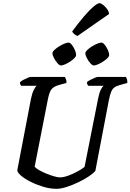

<svg xmlns="http://www.w3.org/2000/svg" viewBox="-20 -1188 821 1208"><path d="M336 0Q295 0 252 -13Q209 -26 171.5 -45Q134 -64 111 -84Q88 -104 89 -118L175 -567Q182 -601 192.5 -622Q203 -643 211 -648H113Q111 -651 108 -656.5Q105 -662 106 -671Q113 -678 127 -685.5Q141 -693 154.5 -698.5Q168 -704 174 -704H388Q391 -700 395 -690Q399 -680 398 -666L350 -653Q319 -644 305 -627.5Q291 -611 282 -567L198 -139Q205 -130 224.5 -118.5Q244 -107 269.5 -96.5Q295 -86 319 -79Q343 -72 358 -72Q380 -72 411 -83.5Q442 -95 470 -110.5Q498 -126 512 -138L597 -566Q604 -603 614 -623Q624 -643 632 -648H535Q533 -650 530 -656.5Q527 -663 527 -671Q534 -678 548.5 -685.5Q563 -693 576.5 -698.5Q590 -704 595 -704H772Q775 -700 778.5 -690Q782 -680 781 -666L734 -653Q713 -647 700.5 -638.5Q688 -630 680 -611.5Q672 -593 665 -558L580 -113Q569 -99 540.5 -79.5Q512 -60 474.5 -42Q437 -24 400 -12Q363 0 336 0ZM571 -776Q561 -776 548.5 -790Q536 -804 526.5 -822.5Q517 -841 517 -853Q517 -862 529 -873.5Q541 -885 558.5 -896Q576 -907 592.5 -913.5Q609 -920 618 -920Q628 -920 639.5 -905.5Q651 -891 659 -872.5Q667 -854 667 -842Q667 -833 656 -822Q645 -811 628.5 -800.5Q612 -790 596 -783Q580 -776 571 -776ZM363 -776Q354 -776 341.5 -790.5Q329 -805 319.5 -823Q310 -841 310 -853Q310 -862 322 -873.5Q334 -885 351.5 -896Q369 -907 385.5 -913.5Q402 -920 411 -920Q421 -920 432 -906Q443 -892 451 -873.5Q459 -855 459 -842Q459 -833 448 -822Q437 -811 421 -800.5Q405 -790 389 -783Q373 -776 363 -776ZM468 -962Q456 -965 446.5 -974Q437 -983 434 -990Q472 -1042 506.5 -1082.5Q541 -1123 567.5 -1145.5Q594 -1168 605 -1168Q615 -1168 628.5 -1157.5Q642 -1147 653.5 -1131.5Q665 -1116 666 -1100Z"/></svg>

Font: Texturina SemiBold
Style: Italic
Weight: 600
Italic angle: -11°
Designer: Guillermo Torres Carreño
Foundry: Omnibus-Type
Version: Version 1.002; ttfautohint (v1.8.3)